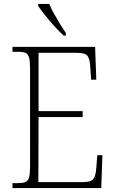

<svg xmlns="http://www.w3.org/2000/svg" viewBox="-20 -951 584 971"><path d="M43 0V-25H72Q96 -25 109 -30.5Q122 -36 127 -54Q132 -72 132 -108V-605Q132 -642 127 -660Q122 -678 109 -683.5Q96 -689 72 -689H43V-714H461L467 -548H441L437 -606Q435 -652 423 -668Q411 -684 368 -684H175V-389H398V-359H175L174 -30H397Q440 -30 452 -45.5Q464 -61 467 -102L472 -166H498L492 0ZM302 -771Q282 -789 256 -817.5Q230 -846 207 -875Q184 -904 173 -921V-931H229Q238 -909 253 -882Q268 -855 284 -829Q300 -803 313 -784V-771Z"/></svg>

Font: Noto Serif Georgian SemiCondensed ExtraLight
Style: Regular
Weight: 200
Width: 4
Designer: Monotype Design Team, Akaki Razmadze
Foundry: Google LLC
Version: Version 2.003; ttfautohint (v1.8.4.7-5d5b)